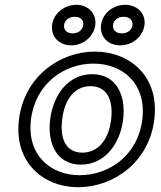

<svg xmlns="http://www.w3.org/2000/svg" viewBox="-20 -743 671 800"><path d="M109 -245C127 -394 247 -478 369 -478C492 -478 591 -394 573 -245C555 -97 436 -13 312 -13C190 -13 91 -97 109 -245ZM59 -245C37 -67 160 37 306 37C453 37 601 -67 623 -245C645 -424 522 -528 375 -528C229 -528 81 -424 59 -245ZM189 -245C176 -140 220 -57 317 -57C414 -57 480 -140 493 -245C506 -351 461 -434 364 -434C267 -434 202 -351 189 -245ZM239 -245C250 -337 296 -384 357 -384C418 -384 454 -337 443 -245C432 -154 384 -107 323 -107C262 -107 228 -154 239 -245ZM283 -604C256 -604 245 -620 247 -639C249 -657 265 -673 292 -673C318 -673 329 -657 327 -639C325 -620 308 -604 283 -604ZM277 -554C326 -554 371 -590 377 -639C383 -687 347 -723 298 -723C248 -723 203 -687 197 -639C191 -590 227 -554 277 -554ZM487 -604C461 -604 449 -620 451 -639C453 -657 468 -673 495 -673C522 -673 534 -656 532 -639C530 -620 514 -604 487 -604ZM481 -554C531 -554 576 -590 582 -639C588 -688 551 -723 501 -723C451 -723 407 -687 401 -639C395 -590 430 -554 481 -554Z"/></svg>

Font: Falling Sky
Style: ExtOuObl
Weight: 400
Designer: Paul D. Hunt
Foundry: Adobe Systems Incorporated
Version: Version 1.02